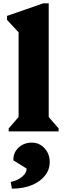

<svg xmlns="http://www.w3.org/2000/svg" viewBox="-20 -785 380 1147"><path d="M32 0V-18L91 -86V-592L22 -666V-690L238 -765H271V-86L330 -18V0ZM51 342 44 302Q86 293 112.5 270.5Q139 248 139 222L60 173V167Q60 125 92 96Q124 67 170 67Q215 67 246 100.5Q277 134 277 183Q277 229 248 265Q219 301 168.5 321.5Q118 342 51 342Z"/></svg>

Font: Platypi ExtraBold
Style: Regular
Weight: 800
Designer: David Sargent
Foundry: Bolt Cutter Type
Version: Version 1.200; ttfautohint (v1.8.4.7-5d5b)